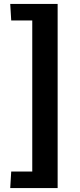

<svg xmlns="http://www.w3.org/2000/svg" viewBox="-20 -800 405 976"><path d="M273 -780V156H32L37 72H144V-696H37L32 -780Z"/></svg>

Font: Enriqueta
Style: Bold
Weight: 700
Designer: Viviana Monsalve, Gustavo Ibarra
Foundry: 72Puntos
Version: Version 2.000